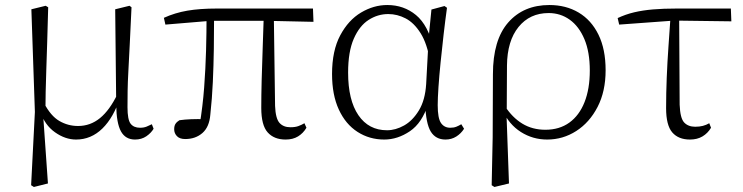

<svg xmlns="http://www.w3.org/2000/svg" viewBox="-20 -542 2959 765"><path d="M104 196 119 -96 105 -505 162 -519 172 -513Q170 -433 168 -372.5Q166 -312 164.5 -264.5Q163 -217 162 -177.5Q161 -138 161 -99L152 -82L171 189L115 203ZM518 14Q480 14 462 -18.5Q444 -51 443 -124V-127L439 -505L496 -519L504 -513Q500 -428 497 -366Q494 -304 491.5 -259Q489 -214 488.5 -180Q488 -146 488 -115Q488 -65 500.5 -49Q513 -33 538 -33Q553 -33 564 -37.5Q575 -42 585 -47L592 -29Q582 -12 563 1Q544 14 518 14ZM283 14Q240 14 199 -15Q158 -44 141 -97H139L155 -132Q182 -80 216.5 -60Q251 -40 291 -40Q340 -40 378.5 -71.5Q417 -103 448 -167L461 -155H459Q433 -74 388 -30Q343 14 283 14Z M718 12Q696 12 685 0.5Q674 -11 674 -27Q674 -41 679.5 -49Q685 -57 695 -63Q716 -66 741.5 -67Q767 -68 798 -67L775 -41Q788 -120 793.5 -194.5Q799 -269 801 -340.5Q803 -412 803 -482H833Q833 -415 832 -348Q831 -281 828 -215Q825 -149 818 -85Q814 -36 786.5 -12Q759 12 718 12ZM639 -444 633 -471Q677 -491 726.5 -499.5Q776 -508 844 -508H1227L1229 -455L1048 -459H819ZM1118 14Q1072 14 1046.5 -14.5Q1021 -43 1021 -112Q1021 -161 1022.5 -220.5Q1024 -280 1026.5 -346.5Q1029 -413 1031 -482H1071L1076 -120Q1078 -70 1093.5 -52.5Q1109 -35 1137 -35Q1156 -35 1168.5 -39.5Q1181 -44 1193 -51L1201 -33Q1188 -11 1167.5 1.5Q1147 14 1118 14Z M1511 14Q1452 14 1404.5 -16.5Q1357 -47 1330 -105.5Q1303 -164 1303 -247Q1303 -340 1335.5 -401Q1368 -462 1418.5 -492Q1469 -522 1523 -522Q1589 -522 1637.5 -482Q1686 -442 1708 -349H1716L1694 -296Q1682 -368 1656 -409.5Q1630 -451 1596.5 -468.5Q1563 -486 1527 -486Q1485 -486 1448.5 -462.5Q1412 -439 1389.5 -387.5Q1367 -336 1367 -253Q1367 -143 1408 -83Q1449 -23 1522 -23Q1556 -23 1590 -42Q1624 -61 1649 -102Q1674 -143 1678 -207L1688 -393L1699 -504L1751 -518L1761 -511Q1754 -461 1747.5 -404.5Q1741 -348 1735.5 -293.5Q1730 -239 1727 -194.5Q1724 -150 1724 -123Q1724 -71 1737 -52Q1750 -33 1774 -33Q1788 -33 1798 -37Q1808 -41 1818 -47L1829 -29Q1817 -10 1798 2Q1779 14 1755 14Q1716 14 1696.5 -17.5Q1677 -49 1674 -128H1686Q1662 -52 1613 -19Q1564 14 1511 14Z M1939 196 1943 5 1944 -246Q1944 -383 2005 -452.5Q2066 -522 2169 -522Q2235 -522 2285.5 -492Q2336 -462 2364.5 -404Q2393 -346 2393 -262Q2393 -178 2361 -116Q2329 -54 2276 -20Q2223 14 2160 14Q2103 14 2055.5 -16Q2008 -46 1982 -103H1979L1992 -119Q2021 -74 2061 -49.5Q2101 -25 2153 -25Q2209 -25 2248.5 -53.5Q2288 -82 2309 -135Q2330 -188 2330 -261Q2330 -335 2308.5 -386Q2287 -437 2250 -463.5Q2213 -490 2166 -490Q2091 -490 2046 -434.5Q2001 -379 2000 -281L1999 -97L1998 -89L2008 189L1950 203Z M2447 -444 2441 -470Q2473 -485 2507 -493Q2541 -501 2582 -504.5Q2623 -508 2676 -508H2892L2894 -457L2666 -460ZM2729 14Q2683 14 2658.5 -14.5Q2634 -43 2634 -111Q2634 -170 2636.5 -232.5Q2639 -295 2643.5 -358Q2648 -421 2652 -481H2686L2688 -125Q2690 -71 2706 -54Q2722 -37 2750 -37Q2767 -37 2780.5 -40.5Q2794 -44 2806 -51L2813 -33Q2800 -11 2779 1.5Q2758 14 2729 14Z"/></svg>

Font: Source Han Serif JP VF
Style: Regular
Weight: 250
Designer: Ryoko NISHIZUKA 西塚涼子 (kana & ideographs); Frank Grießhammer (Latin, Greek & Cyrillic); Wenlong ZHANG 张文龙 (bopomofo); San
Foundry: Adobe
Version: Version 2.001;hotconv 1.1.0;makeotfexe 2.6.0